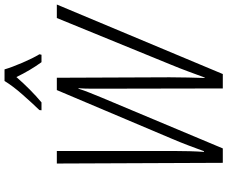

<svg xmlns="http://www.w3.org/2000/svg" viewBox="-96 -882 979 826"><g transform="rotate(-90 393.0 -469.5)"><path d="M105 0H167L386 -522Q397 -549 406.5 -572.5Q416 -596 424 -621H426Q424 -594 424 -567Q424 -540 424 -514L425 0H487L786 -714H728L528 -225Q511 -184 498 -148.5Q485 -113 472 -78H470Q471 -112 472 -150Q473 -188 473 -229L471 -714H418L209 -220Q194 -185 180.5 -149.5Q167 -114 155 -81H152Q154 -109 155 -142.5Q156 -176 156 -214V-714H102ZM331 -780H365Q420 -826 474 -888Q503 -828 538 -780H570L572 -789Q555 -817 535.5 -862.5Q516 -908 507 -939H457Q436 -904 398.5 -861.5Q361 -819 332 -789Z"/></g></svg>

Font: Noto Sans Display SemiCondensed Light
Style: Italic
Weight: 300
Width: 4
Italic angle: -12°
Designer: Monotype Design Team
Foundry: Monotype Imaging Inc.
Version: Version 1.900